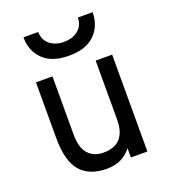

<svg xmlns="http://www.w3.org/2000/svg" viewBox="-138 -841 838 952"><g transform="rotate(-20 281.5 -365.0)"><path d="M278 -579Q188 -579 142 -625Q96 -671 96 -742H174Q174 -701 203 -676.5Q232 -652 278 -652Q325 -652 354 -676.5Q383 -701 383 -742H461Q461 -671 415 -625Q369 -579 278 -579ZM393 0V-49Q346 12 264 12Q171 12 124.5 -42Q78 -96 78 -216V-511H165V-203Q165 -134 194.5 -101.5Q224 -69 275 -69Q393 -69 393 -201V-511H480V0Z"/></g></svg>

Font: Overpass
Style: Regular
Weight: 400
Designer: Delve Withrington, Thomas Jockin
Foundry: Delve Fonts
Version: Version 3.000;DELV;Overpass